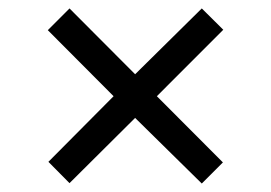

<svg xmlns="http://www.w3.org/2000/svg" viewBox="-20 -580 640 453"><path d="M248 -353 92.8 -508.8 144 -560.1 298.8 -404.8 456.1 -560.1 506.8 -509.8 350.1 -353 505.9 -196.8 456.1 -147 298.8 -301.8 144 -147.9 94.2 -198.2Z"/></svg>

Font: Droid Sans Mono
Style: Regular
Weight: 400
Monospace: yes
Version: Version 1.00 build 112